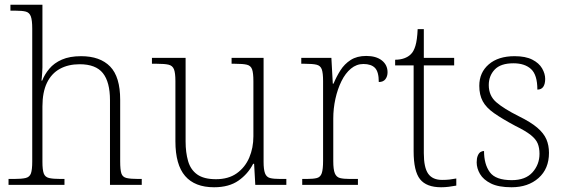

<svg xmlns="http://www.w3.org/2000/svg" viewBox="-20 -780 2386 810"><path d="M16 0V-25H38Q71 -25 88 -29Q105 -33 110.5 -48.5Q116 -64 116 -99V-659Q116 -695 110 -711Q104 -727 89 -731Q74 -735 45 -735H24V-760H159V-495Q159 -485 158 -473.5Q157 -462 156.5 -453Q156 -444 155 -440H158Q168 -466 188 -490Q208 -514 241 -528.5Q274 -543 322 -543Q402 -543 444.5 -499.5Q487 -456 487 -359V-99Q487 -64 492 -48.5Q497 -33 514 -29Q531 -25 564 -25H578V0H444V-357Q444 -434 414 -471.5Q384 -509 316 -509Q268 -509 232.5 -489.5Q197 -470 178 -430.5Q159 -391 159 -331V-97Q159 -64 164.5 -48.5Q170 -33 187 -29Q204 -25 237 -25H252V0Z M883 10Q802 10 761 -37.5Q720 -85 720 -184V-438Q720 -472 714 -487.5Q708 -503 691.5 -507Q675 -511 642 -511H621V-536H763V-183Q763 -137 773.5 -100.5Q784 -64 812 -44Q840 -24 891 -24Q944 -24 979 -49Q1014 -74 1031.5 -115Q1049 -156 1049 -205V-437Q1049 -472 1043.5 -487.5Q1038 -503 1021.5 -507Q1005 -511 971 -511H957V-536H1092V-97Q1092 -65 1098 -49Q1104 -33 1119 -29Q1134 -25 1163 -25H1188V0H1057L1052 -89H1048Q1026 -46 986 -18Q946 10 883 10Z M1255 0V-25H1273Q1302 -25 1317 -29Q1332 -33 1337.5 -49.5Q1343 -66 1343 -102V-438Q1343 -472 1337.5 -487.5Q1332 -503 1315.5 -507Q1299 -511 1265 -511H1251V-536H1378L1384 -427H1387Q1399 -456 1416 -483Q1433 -510 1459.5 -527Q1486 -544 1525 -544Q1567 -544 1591 -525Q1615 -506 1615 -475Q1615 -458 1606 -446Q1597 -434 1578 -434Q1578 -477 1562 -493.5Q1546 -510 1513 -510Q1484 -510 1460.5 -490.5Q1437 -471 1420.5 -437.5Q1404 -404 1395 -363Q1386 -322 1386 -280V-100Q1386 -65 1392.5 -49Q1399 -33 1414 -29Q1429 -25 1457 -25H1490V0Z M1841 10Q1779 10 1752 -24Q1725 -58 1725 -142V-504H1647V-528Q1668 -528 1685 -534Q1702 -540 1713 -551Q1725 -562 1732.5 -586.5Q1740 -611 1742 -657H1768V-536H1896V-504H1768V-134Q1768 -73 1786.5 -47Q1805 -21 1845 -21Q1863 -21 1876 -22.5Q1889 -24 1905 -27V3Q1889 6 1873 8Q1857 10 1841 10Z M2138 10Q2083 10 2051 -6Q2019 -22 2005 -46Q1991 -70 1991 -95Q1991 -112 1995.5 -123Q2000 -134 2007 -138.5Q2014 -143 2022 -143Q2022 -87 2046.5 -53.5Q2071 -20 2139 -20Q2197 -20 2226.5 -53Q2256 -86 2256 -131Q2256 -156 2248.5 -174.5Q2241 -193 2219 -210.5Q2197 -228 2154 -249Q2098 -279 2064.5 -302.5Q2031 -326 2016.5 -353Q2002 -380 2002 -418Q2002 -474 2042 -508.5Q2082 -543 2151 -543Q2197 -543 2225.5 -528.5Q2254 -514 2267 -491.5Q2280 -469 2280 -447Q2280 -426 2272 -414Q2264 -402 2247 -402Q2247 -464 2220.5 -488.5Q2194 -513 2146 -513Q2092 -513 2067 -486.5Q2042 -460 2042 -421Q2042 -376 2074 -348.5Q2106 -321 2168 -290Q2219 -265 2246.5 -241.5Q2274 -218 2285 -192.5Q2296 -167 2296 -135Q2296 -68 2252 -29Q2208 10 2138 10Z"/></svg>

Font: Noto Rashi Hebrew ExtraLight
Style: Regular
Weight: 250
Version: Version 1.006